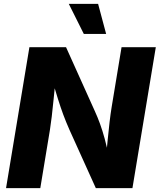

<svg xmlns="http://www.w3.org/2000/svg" viewBox="-20 -971 824 991"><path d="M11.2 0 131.8 -727.5H320.8L468.8 -398.9Q483.4 -367.2 496.1 -332.3Q508.8 -297.4 520.5 -254.6Q532.2 -211.9 542.5 -156.2H526.9Q530.8 -196.3 535.4 -244.9Q540 -293.5 545.4 -339.6Q550.8 -385.7 556.2 -418L607.4 -727.5H784.2L663.6 0H474.6L338.4 -301.3Q320.3 -342.3 306.6 -379.2Q293 -416 279.3 -459.7Q265.6 -503.4 248 -562.5H267.1Q261.7 -509.3 256.8 -459.7Q252 -410.2 247.1 -369.4Q242.2 -328.6 237.8 -301.3L188 0ZM412.6 -795.9 335 -951.2H486.3L527.8 -795.9Z"/></svg>

Font: Inter ExtraBold
Style: Italic
Weight: 800
Italic angle: -9.3988°
Designer: Rasmus Andersson
Foundry: rsms
Version: Version 4.001;git-66647c0bb